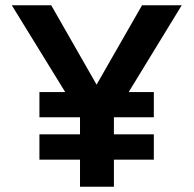

<svg xmlns="http://www.w3.org/2000/svg" viewBox="-20 -710 736 730"><path d="M284.2 0V-103H129.9V-199.2H284.2V-264.2H129.9V-359.9H228L24.9 -689.9H174.8L347.2 -388.2L520 -689.9H670.9L469.2 -359.9H564.9V-264.2H413.1V-199.2H564.9V-103H413.1V0Z"/></svg>

Font: HK Grotesk Legacy
Style: Bold
Weight: 700
Designer: Alfredo Marco Pradil
Foundry: Hanken Design Co.
Version: Version 2.022;PS 002.022;hotconv 1.0.88;makeotf.lib2.5.64775